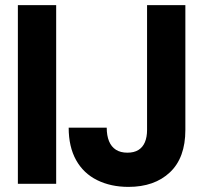

<svg xmlns="http://www.w3.org/2000/svg" viewBox="-20 -720 796 752"><path d="M50 0V-700H200V0ZM483 12Q414 12 360.5 -14.5Q307 -41 278 -93Q249 -145 249 -220H398Q398 -189 407 -167Q416 -145 434 -133.5Q452 -122 479 -122Q505 -122 522 -132.5Q539 -143 547.5 -163Q556 -183 556 -211V-700H706V-211Q706 -102 645.5 -45Q585 12 483 12Z"/></svg>

Font: DM Sans 36pt Black
Style: Regular
Weight: 900
Designer: Colophon Foundry, Jonny Pinhorn
Foundry: Colophon Foundry
Version: Version 4.004;gftools[0.9.30]